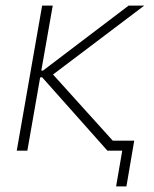

<svg xmlns="http://www.w3.org/2000/svg" viewBox="-20 -540 551 688"><path d="M40 0H78L124 -263H131L365 0H418L396 128H433L461 -36H384L170 -273L497 -520H441L134 -287H128L169 -520H131Z"/></svg>

Font: Fixel Text 20240404 ExtraLight
Style: Italic
Weight: 200
Width: 4
Italic angle: -10°
Designer: AlfaBravo + MacPaw
Foundry: Kyrylo Tkachov, Marchela Mozhyna, Serhii Makarenko, Maria Weinstein, Zakhar Kryvoshyya
Version: Version 1.211;Glyphs 3.2 (3225)